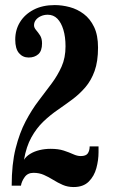

<svg xmlns="http://www.w3.org/2000/svg" viewBox="-20 -731 451 756"><path d="M270 5.5Q246.5 5.5 227 -3Q207.5 -11.5 189.5 -22.8Q171.5 -34 153 -42.2Q134.5 -50.5 112 -50.5Q89 -50.5 77 -33.5Q65 -16.5 62.5 0H26Q26 -85 41.5 -146.5Q57 -208 81 -253.5Q105 -299 132 -334.2Q159 -369.5 183 -401.8Q207 -434 222.5 -468.8Q238 -503.5 238 -548.5Q238 -586 229.5 -614Q221 -642 205.8 -657.5Q190.5 -673 168 -673Q153 -673 140.5 -667.2Q128 -661.5 121 -652.2Q114 -643 114 -631.5Q114 -622 122 -612.8Q130 -603.5 137.8 -591.5Q145.5 -579.5 145.5 -560Q145.5 -530.5 130.8 -517.5Q116 -504.5 93 -504.5Q69.5 -504.5 54.8 -521.8Q40 -539 40 -575Q40 -613.5 58.8 -644Q77.5 -674.5 112.5 -692.8Q147.5 -711 195.5 -711Q224.5 -711 254.5 -703Q284.5 -695 309.8 -676Q335 -657 350.5 -624.8Q366 -592.5 366 -543.5Q366 -489 352.5 -451.5Q339 -414 316 -387.2Q293 -360.5 264.8 -339.5Q236.5 -318.5 206.8 -298Q177 -277.5 150.2 -251.8Q123.5 -226 103.5 -190Q83.5 -154 74.5 -102Q83 -115.5 99 -125.2Q115 -135 135.8 -140Q156.5 -145 179.5 -145Q210 -145 231.2 -138Q252.5 -131 268.2 -123.8Q284 -116.5 298 -116.5Q318.5 -116.5 325.8 -127.2Q333 -138 333 -154.5H368V-131.5Q368 -101 359.5 -69.2Q351 -37.5 329.5 -16Q308 5.5 270 5.5Z"/></svg>

Font: Imbue Thin 10pt ExtraBold
Style: Regular
Weight: 800
Version: Version 1.102